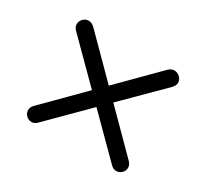

<svg xmlns="http://www.w3.org/2000/svg" viewBox="-100 -660 801 747"><g transform="rotate(30 300.0 -286.5)"><path d="M134 -71Q122 -59 108.5 -60Q95 -61 85.5 -70.5Q76 -80 75.5 -93.5Q75 -107 87 -119L252 -285L84 -453Q74 -463 72.5 -474Q71 -485 76 -494Q81 -503 90.5 -508.5Q100 -514 111 -512.5Q122 -511 133 -501L300 -333L467 -501Q480 -513 493.5 -512Q507 -511 517 -501.5Q527 -492 528 -479Q529 -466 516 -452L348 -285L513 -119Q523 -109 524.5 -98Q526 -87 521 -78Q516 -69 507 -64Q498 -59 487 -60Q476 -61 466 -71L300 -237Z"/></g></svg>

Font: Nunito Medium
Style: Regular
Weight: 500
Designer: Vernon Adams
Foundry: Vernon Adams
Version: Version 3.601